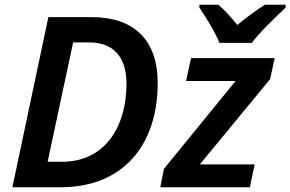

<svg xmlns="http://www.w3.org/2000/svg" viewBox="-20 -786 1219 806"><path d="M901 -606H1037C1069 -650 1142 -719 1179 -754V-766H1092C1054 -742 1016 -714 976 -681C952 -712 921 -746 897 -766H817V-754C843 -715 882 -655 901 -606ZM32 0H235C496 0 642 -176 642 -438C642 -620 540 -714 367 -714H183ZM241 -107H180L287 -608H354C450 -608 511 -554 511 -434C511 -256 422 -107 241 -107ZM653 0H1029L1049 -96H819L1114 -454L1133 -542H782L761 -446H969L668 -77Z"/></svg>

Font: Noto Sans SemiBold
Style: Italic
Weight: 600
Italic angle: -12°
Designer: Monotype Design Team
Foundry: Monotype Imaging Inc.
Version: Version 2.013